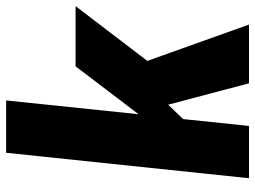

<svg xmlns="http://www.w3.org/2000/svg" viewBox="-125 -725 850 640"><g transform="rotate(-90 300.0 -405.0)"><path d="M25.9 0H200.2L223.1 -219.7L271 -269.5L342.3 0H538.1L417 -338.9L599.6 -578.1H398.9L239.3 -368.2L285.2 -809.6H110.8Z"/></g></svg>

Font: Oswald
Style: Heavy
Weight: 800
Designer: Vernon Adams
Foundry: Vernon Adams
Version: 3.0; ttfautohint (v0.95.6-bc232) -l 8 -r 50 -G 200 -x 0 -w "